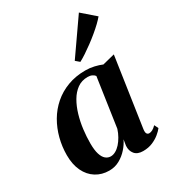

<svg xmlns="http://www.w3.org/2000/svg" viewBox="-200 -939 955 1060"><g transform="rotate(-30 277.5 -409.0)"><path d="M458 -92.5Q455.5 -72.5 460.8 -65Q466 -57.5 475.5 -57.5Q485 -57.5 496.2 -63.2Q507.5 -69 520.5 -82.5L533 -57Q523.5 -44 504.2 -28Q485 -12 458.2 -0.5Q431.5 11 397.5 11Q361 11 344 -9.8Q327 -30.5 329 -61.5L335 -99.5Q322.5 -73 300.2 -47.8Q278 -22.5 248 -5.8Q218 11 181.5 11Q134.5 11 97.8 -12Q61 -35 40.5 -77.8Q20 -120.5 20 -180Q20 -234 33.5 -286Q47 -338 73.2 -383Q99.5 -428 138.5 -462Q177.5 -496 228.5 -515.2Q279.5 -534.5 342 -534.5Q371 -534.5 397.8 -528.2Q424.5 -522 445.5 -513L523 -532.5ZM380 -477.5Q374.5 -485.5 363 -491.2Q351.5 -497 335 -497Q297 -497 268.8 -476.8Q240.5 -456.5 220.8 -422.5Q201 -388.5 188.5 -346Q176 -303.5 170.5 -258.8Q165 -214 165 -172.5Q165 -129 173.2 -102.8Q181.5 -76.5 195.8 -64.8Q210 -53 228 -53Q243.5 -53 259.2 -61.8Q275 -70.5 289.2 -86.2Q303.5 -102 315.2 -122.8Q327 -143.5 334.5 -167ZM318.5 -609.5 471.5 -829 555 -756.5Q543.5 -742.5 524.5 -724.2Q505.5 -706 482 -686.5Q458.5 -667 433.5 -648.5Q408.5 -630 385 -614.5Q361.5 -599 342.5 -589Z"/></g></svg>

Font: Merriweather 96pt
Style: Bold Italic
Weight: 700
Italic angle: -7.8°
Version: Version 2.101